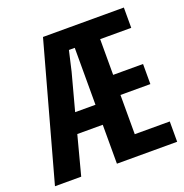

<svg xmlns="http://www.w3.org/2000/svg" viewBox="-120 -767 840 876"><g transform="rotate(-20 300.0 -329.5)"><path d="M300.8 -189H177.2L127.4 0H0L181.6 -658.7H574.2V-560.1H423.3V-386.7H568.4V-289.1H423.3V-98.6H593.3V0H300.8ZM300.8 -562.5H272.5L250 -464.8L202.1 -286.1H300.8Z"/></g></svg>

Font: Liberation Mono
Style: Bold
Weight: 700
Monospace: yes
Designer: Steve Matteson
Foundry: Ascender Corporation
Version: Version 2.1.5